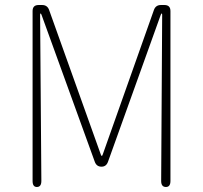

<svg xmlns="http://www.w3.org/2000/svg" viewBox="-20 -746 810 766"><path d="M127 0Q110 0 110 -24V-702Q110 -726 134 -726H148Q169 -726 176 -706L382 -130Q384 -124 386 -124Q388 -124 390 -130L594 -706Q601 -726 622 -726H636Q660 -726 660 -702V-24Q660 0 642 0Q623 0 623 -24L627 -687Q627 -692 625 -692Q623 -692 621 -686L411 -101Q404 -81 385 -81Q365 -81 358 -101L146 -686Q144 -692 142 -692Q140 -692 140 -687L145 -24Q145 0 127 0Z"/></svg>

Font: Resource Han Rounded KR ExtraLight
Style: Regular
Weight: 250
Designer: Cyano Hao (round all glyphs); Ryoko NISHIZUKA 西塚涼子 (kana, bopomofo & ideographs); Paul D. Hunt (Latin, Greek & Cyrillic)
Foundry: Cyano Hao
Version: 0.990